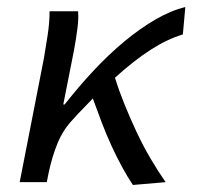

<svg xmlns="http://www.w3.org/2000/svg" viewBox="-20 -518 586 546"><path d="M358 8Q343 -14 327.5 -42.5Q312 -71 297 -103.5Q282 -136 269 -170.5Q256 -205 244 -238Q231 -224 216.5 -209.5Q202 -195 188 -179Q160 -150 144 -111.5Q128 -73 118 -25L113 0H36L105 -353Q110 -382 115.5 -418Q121 -454 121 -486H202Q204 -466 200 -435.5Q196 -405 190 -373L160 -221H164Q203 -271 246 -317Q289 -363 333.5 -400Q378 -437 422 -462.5Q466 -488 507 -498L500 -420Q456 -407 408.5 -376.5Q361 -346 307 -297Q318 -261 334 -221.5Q350 -182 368.5 -142.5Q387 -103 408.5 -66.5Q430 -30 451 0Z"/></svg>

Font: Matigon Symbol
Style: Regular
Weight: 400
Designer: Paul D. Hunt
Foundry: Adobe Systems Incorporated
Version: Version 2.021;PS 2.000;hotconv 1.0.86;makeotf.lib2.5.63406